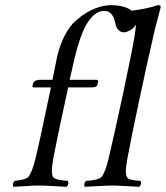

<svg xmlns="http://www.w3.org/2000/svg" viewBox="-20 -718 642 743"><path d="M399.9 -103Q424.3 -206.5 456.1 -355Q490.7 -518.1 500.5 -576.2Q505.9 -608.9 505.4 -623Q494.1 -601.6 467.3 -594.2Q462.4 -593.3 459 -592.8Q435.1 -594.2 427.2 -623Q418.9 -669.4 393.1 -674.8Q387.7 -675.8 382.8 -675.8Q341.8 -675.8 308.6 -612.8Q307.6 -611.3 307.6 -610.8Q288.6 -573.2 269.5 -496.1Q262.2 -465.8 249.5 -409.2H354Q359.9 -407.2 359.9 -402.8L356.4 -388.2Q353.5 -379.9 334 -379.9H243.7Q198.2 -169.9 186 -104Q175.3 -43 187 -30.8Q197.8 -21 242.7 -18.1Q248.5 -6.3 237.8 4.9Q220.2 4.4 190.4 2.4Q151.9 0 127 0Q106.9 0 77.6 2.4Q49.8 4.4 31.7 4.9Q25.9 -6.8 36.6 -18.1Q77.6 -21.5 89.8 -33.7Q103.5 -49.3 117.2 -104Q134.3 -173.8 177.2 -379.9H109.9Q105.5 -379.9 105.5 -383.8Q106 -385.3 106 -386.2L107.9 -395Q112.8 -408.2 132.8 -409.2H183.1Q192.9 -457.5 197.3 -480Q214.4 -571.8 261.7 -627Q328.6 -692.9 405.3 -698.2Q461.9 -697.8 487.3 -678.2L488.8 -676.3Q559.1 -686 590.3 -698.2Q601.6 -698.2 601.6 -692.4Q601.6 -690.4 601.6 -689Q601.6 -689 578.6 -601.1Q578.1 -599.6 578.1 -599.1Q549.3 -474.6 518.6 -329.1Q490.7 -198.7 472.7 -103Q460.9 -41 474.1 -28.8Q484.4 -20 523.9 -18.1Q529.8 -6.3 519 4.9Q501 4.4 471.7 2.4Q436.5 0 413.8 0Q391.1 0 355 2.4Q325.2 4.4 308.1 4.9Q302.2 -6.8 313 -18.1Q359.9 -20.5 372.6 -33.2Q386.7 -48.8 399.9 -103Z"/></svg>

Font: Linux Libertine Display Slanted O
Style: Slanted
Weight: 400
Designer: Philipp H. Poll
Foundry: Philipp H. Poll
Version: Version 5.0.9